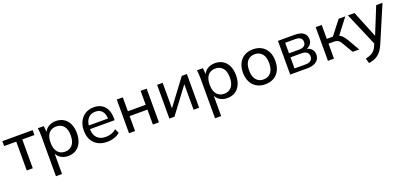

<svg xmlns="http://www.w3.org/2000/svg" viewBox="20 -1489 5652 2692"><g transform="rotate(-20 2845.5 -142.5)"><path d="M186 0V-430H5V-503H457V-430H276V0Z M543 216V-384Q543 -413 541 -443Q539 -473 535 -503H623L634 -387H623Q638 -445 687 -478.5Q736 -512 804 -512Q871 -512 921 -481Q971 -450 998.5 -391.5Q1026 -333 1026 -252Q1026 -171 998.5 -112Q971 -53 921 -22Q871 9 804 9Q737 9 688.5 -24.5Q640 -58 623 -115H634V216ZM783 -63Q852 -63 893 -111Q934 -159 934 -252Q934 -345 893 -392Q852 -439 783 -439Q714 -439 673.5 -392Q633 -345 633 -252Q633 -159 673.5 -111Q714 -63 783 -63Z M1388 9Q1268 9 1198.5 -60Q1129 -129 1129 -250Q1129 -330 1159.5 -388.5Q1190 -447 1244 -479.5Q1298 -512 1370 -512Q1439 -512 1487 -482.5Q1535 -453 1560 -399Q1585 -345 1585 -271V-241H1200V-295H1523L1506 -282Q1506 -360 1471.5 -403Q1437 -446 1370 -446Q1297 -446 1257 -395.5Q1217 -345 1217 -258V-249Q1217 -157 1262.5 -110Q1308 -63 1389 -63Q1434 -63 1473 -76Q1512 -89 1548 -119L1578 -56Q1544 -25 1493.5 -8Q1443 9 1388 9Z M1712 0V-503H1802V-295H2068V-503H2158V0H2068V-223H1802V0Z M2314 0V-503H2397V-86H2370L2682 -503H2758V0H2675V-418H2703L2390 0Z M2917 216V-384Q2917 -413 2915 -443Q2913 -473 2909 -503H2997L3008 -387H2997Q3012 -445 3061 -478.5Q3110 -512 3178 -512Q3245 -512 3295 -481Q3345 -450 3372.5 -391.5Q3400 -333 3400 -252Q3400 -171 3372.5 -112Q3345 -53 3295 -22Q3245 9 3178 9Q3111 9 3062.5 -24.5Q3014 -58 2997 -115H3008V216ZM3157 -63Q3226 -63 3267 -111Q3308 -159 3308 -252Q3308 -345 3267 -392Q3226 -439 3157 -439Q3088 -439 3047.5 -392Q3007 -345 3007 -252Q3007 -159 3047.5 -111Q3088 -63 3157 -63Z M3745 9Q3671 9 3617 -22.5Q3563 -54 3533 -112.5Q3503 -171 3503 -252Q3503 -332 3533 -390.5Q3563 -449 3617 -480.5Q3671 -512 3745 -512Q3819 -512 3873.5 -480.5Q3928 -449 3957.5 -390.5Q3987 -332 3987 -252Q3987 -171 3957.5 -112.5Q3928 -54 3873.5 -22.5Q3819 9 3745 9ZM3745 -63Q3813 -63 3854 -111Q3895 -159 3895 -252Q3895 -345 3854 -392Q3813 -439 3745 -439Q3676 -439 3635.5 -392Q3595 -345 3595 -252Q3595 -159 3635.5 -111Q3676 -63 3745 -63Z M4117 0V-503H4365Q4454 -503 4497.5 -469Q4541 -435 4541 -371Q4541 -323 4508 -290.5Q4475 -258 4422 -251V-264Q4485 -262 4521.5 -227.5Q4558 -193 4558 -139Q4558 -75 4509.5 -37.5Q4461 0 4374 0ZM4203 -60H4368Q4419 -60 4446 -81.5Q4473 -103 4473 -143Q4473 -184 4446 -205Q4419 -226 4368 -226H4203ZM4203 -286H4357Q4404 -286 4430 -307Q4456 -328 4456 -365Q4456 -403 4430 -423Q4404 -443 4357 -443H4203Z M4680 0V-503H4770V-295H4861L5023 -503H5122L4934 -258L4910 -286Q4939 -283 4960 -271.5Q4981 -260 5000.5 -238Q5020 -216 5043 -179L5147 0H5049L4958 -155Q4943 -182 4928 -197Q4913 -212 4894.5 -218Q4876 -224 4848 -224H4770V0Z M5211 227 5190 153Q5237 142 5268 127.5Q5299 113 5320 90Q5341 67 5357 32L5382 -28L5380 10L5161 -503H5259L5434 -72H5408L5583 -503H5677L5446 39Q5425 88 5400.5 121Q5376 154 5347.5 175Q5319 196 5285 208Q5251 220 5211 227Z"/></g></svg>

Font: Mulish Medium
Style: Regular
Weight: 500
Designer: Vernon Adams
Foundry: Vernon Adams
Version: Version 3.603; ttfautohint (v1.8.3)